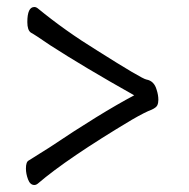

<svg xmlns="http://www.w3.org/2000/svg" viewBox="-20 -614 540 548"><path d="M78 -86Q66 -86 60 -102Q54 -118 54 -133Q54 -152 62 -156L121 -193Q267 -291 363 -342Q219 -423 123 -485Q81 -514 68 -521Q58 -528 58 -551Q58 -594 78 -594Q83 -594 88 -590Q166 -526 257 -470Q385 -389 398 -387Q420 -383 427 -358Q432 -343 432 -329Q432 -320 429 -313.5Q426 -307 413 -301Q394 -294 356 -272Q172 -162 88 -90Q83 -86 78 -86Z"/></svg>

Font: LXGW WenKai Mono TC
Style: Regular
Weight: 400
Designer: LXGW / Fontworks Inc.
Foundry: LXGW / Fontworks Inc.
Version: Version 1.330